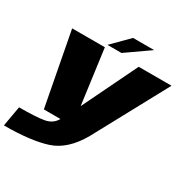

<svg xmlns="http://www.w3.org/2000/svg" viewBox="-220 -925 1304 1342"><g transform="rotate(30 432.0 -253.5)"><path d="M179.5 0H550.5L869.5 -589.5H604.5L391.5 -150H390.5L331.5 -589.5H67.5ZM-6.5 236.5Q210.5 236.5 336.8 195.5Q463 154.5 550.5 0L314 -1Q285.5 51 223.5 62.5Q161.5 74 22 74ZM339 -613H452L640 -744.5H469.5Z"/></g></svg>

Font: Anybody Expanded Black
Style: Italic
Weight: 900
Width: 7
Italic angle: -10°
Version: Version 1.113;gftools[0.9.25]